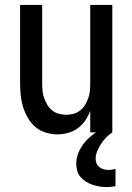

<svg xmlns="http://www.w3.org/2000/svg" viewBox="-20 -540 540 783"><path d="M214 8Q190 8 166 0.5Q142 -7 124 -22.5Q106 -38 93.5 -59.5Q81 -81 74 -104Q67 -127 64.5 -151.5Q62 -176 62 -200V-520H152V-200Q152 -185 153.5 -169.5Q155 -154 160 -140Q165 -126 173 -112.5Q181 -99 193 -89.5Q205 -80 220 -76Q235 -72 250 -72Q265 -72 280 -76Q295 -80 307 -89.5Q319 -99 327 -112.5Q335 -126 340 -140Q345 -154 346.5 -169.5Q348 -185 348 -200V-520H438V0H348V-88Q340 -67 327.5 -48.5Q315 -30 297 -17Q279 -4 257.5 2Q236 8 214 8ZM415 223Q400 223 385.5 220.5Q371 218 357.5 213.5Q344 209 331 201Q318 193 308.5 182Q299 171 295 156.5Q291 142 291 128Q291 99 304.5 72.5Q318 46 339 26Q360 6 385 -8.5Q410 -23 438 -32V0Q424 9 412.5 21Q401 33 392 47Q383 61 376.5 76.5Q370 92 370 108Q370 118 374 127Q378 136 386 142Q394 148 403.5 150.5Q413 153 423 153Q430 153 437 152Q444 151 451 149V219Q442 221 433 222Q424 223 415 223Z"/></svg>

Font: Iosevka SS18 Medium
Style: Regular
Weight: 500
Monospace: yes
Designer: Belleve Invis
Foundry: Belleve Invis
Version: Version 25.1.1; ttfautohint (v1.8.4)